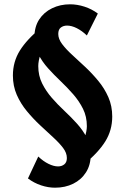

<svg xmlns="http://www.w3.org/2000/svg" viewBox="-20 -678 577 893"><path d="M371 86 326 30Q363 -4 373.5 -36.5Q384 -69 384 -91Q384 -136 366 -172Q348 -208 320.5 -239.5Q293 -271 262 -300.5Q231 -330 203.5 -360.5Q176 -391 158 -426.5Q140 -462 140 -504Q140 -553 162 -587Q184 -621 222 -639.5Q260 -658 306 -658Q339 -658 373 -647Q407 -636 435 -615L384 -513Q361 -535 337 -547Q313 -559 292 -559Q275 -559 263 -550Q251 -541 251 -520Q251 -497 269 -473Q287 -449 316 -422.5Q345 -396 376.5 -366.5Q408 -337 437 -302Q466 -267 484 -226Q502 -185 502 -136Q502 -72 469.5 -20Q437 32 371 86ZM236 195Q204 195 171 184Q138 173 110 152L158 50Q181 72 205.5 84Q230 96 250 96Q267 96 279 86.5Q291 77 291 57Q291 33 273 9.5Q255 -14 226 -40.5Q197 -67 165.5 -96.5Q134 -126 105 -161Q76 -196 58 -237Q40 -278 40 -327Q40 -391 72.5 -443Q105 -495 171 -549L216 -493Q179 -460 168.5 -427Q158 -394 158 -371Q158 -326 176 -290Q194 -254 221 -223Q248 -192 279.5 -162.5Q311 -133 338.5 -102.5Q366 -72 384 -37Q402 -2 402 41Q402 89 380 123.5Q358 158 320.5 176.5Q283 195 236 195Z"/></svg>

Font: Ysabeau ExtraBold
Style: Regular
Weight: 800
Designer: Christian Thalmann (Catharsis Fonts)
Version: Version 2.002